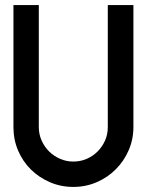

<svg xmlns="http://www.w3.org/2000/svg" viewBox="-20 -731 579 757"><path d="M133 -711V-230Q133 -201 144.5 -176Q156 -151 174.5 -133Q193 -115 217.5 -104.5Q242 -94 269 -94Q297 -94 321.5 -104.5Q346 -115 364.5 -133.5Q383 -152 394 -176.5Q405 -201 405 -230V-711H506V-230Q506 -182 487.5 -139Q469 -96 436.5 -63.5Q404 -31 361 -12.5Q318 6 269 6Q220 6 177 -12.5Q134 -31 102 -62.5Q70 -94 51.5 -137Q33 -180 33 -230V-711Z"/></svg>

Font: Fundamental  Brigade
Style: Regular
Weight: 400
Designer: Peter Wiegel, original typeface by Arno Drescher 1935
Foundry: Peter Wiegel
Version: Version 0.000 2012 initial release